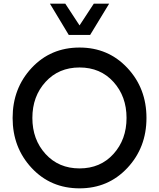

<svg xmlns="http://www.w3.org/2000/svg" viewBox="-20 -1020 870 1050"><path d="M356 -829 253 -1000H337L415 -881L493 -1000H577L473 -829ZM415 10Q257 10 153 -101.5Q49 -213 49 -375Q49 -537 153 -648.5Q257 -760 415 -760Q572 -760 676.5 -648.5Q781 -537 781 -375Q781 -213 676.5 -101.5Q572 10 415 10ZM229 -178Q301 -99 415 -99Q529 -99 600.5 -178Q672 -257 672 -375Q672 -493 600.5 -572Q529 -651 415 -651Q301 -651 229 -572Q157 -493 157 -375Q157 -257 229 -178Z"/></svg>

Font: Orkney Medium
Style: Regular
Weight: 500
Designer: Samuel Oakes and Alfredo Marco Pradil
Foundry: Alfredo Marco Pradil
Version: 1.0; ttfautohint (v1.5)